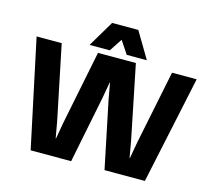

<svg xmlns="http://www.w3.org/2000/svg" viewBox="-123 -1055 1336 1205"><g transform="rotate(15 545.0 -452.5)"><path d="M173.8 0 24.9 -700.2H188L287.1 -220.2L306.2 -112.8H308.1L327.1 -220.2L423.8 -700.2H669.9L767.1 -221.2L786.1 -113.8H788.1L807.1 -221.2L904.8 -700.2H1064.9L916 0H653.8L564 -433.1L544.9 -540H543L523.9 -433.1L437 0ZM359.9 -734.9 460.9 -904.8H630.9L731.9 -734.9H601.1L545.9 -817.9L491.2 -734.9Z"/></g></svg>

Font: TASA Explorer
Style: Regular
Weight: 900
Designer: Weizhong Zhang
Foundry: Local Remote
Version: Version 1.000;Glyphs 3.1.2 (3151)